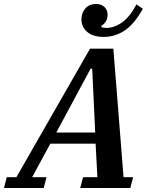

<svg xmlns="http://www.w3.org/2000/svg" viewBox="-74 -942 749 962"><path d="M-40 -54H8L377 -698H494L545 -54H593L579 0H328L342 -54H414L405 -222H178L87 -54H159L145 0H-54ZM208 -278H403L388 -598H380ZM446 -757Q392 -757 363 -782Q334 -807 334 -845Q334 -877 353.5 -899.5Q373 -922 407 -922Q434 -922 449.5 -907Q465 -892 465 -867Q465 -848 455.5 -833.5Q446 -819 434 -813V-807Q441 -802 459 -802Q497 -802 536 -828.5Q575 -855 610 -920L642 -898Q597 -819 549 -788Q501 -757 446 -757Z"/></svg>

Font: IBM Plex Serif SemiBold
Style: Italic
Weight: 600
Italic angle: -14°
Designer: Mike Abbink, Paul van der Laan, Pieter van Rosmalen
Foundry: Bold Monday
Version: Version 2.5